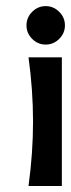

<svg xmlns="http://www.w3.org/2000/svg" viewBox="-20 -621 237 641"><path d="M186.5 -429.7V0H75.2Q90.3 -110.4 90.3 -215.1Q90.3 -319.8 75.2 -429.7ZM132.6 -600.6Q158.7 -600.6 177.7 -581.5Q196.8 -562.5 196.8 -536.4Q196.8 -510.3 177.7 -491.2Q158.7 -472.2 132.6 -472.2Q106.4 -472.2 87.4 -491.2Q68.4 -510.3 68.4 -536.4Q68.4 -562.5 87.4 -581.5Q106.4 -600.6 132.6 -600.6Z"/></svg>

Font: Rachana
Style: Bold
Weight: 700
Designer: Hussain KH
Foundry: Hussain KH, Rajeesh K Nambiar, Santhosh Thottingal, Swathanthra Malayalam Computing (http://smc.org.in)
Version: Version 7.0.0+20221109